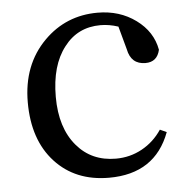

<svg xmlns="http://www.w3.org/2000/svg" viewBox="-45 -578 624 636"><g transform="rotate(-5 267.5 -260.0)"><path d="M293 14Q181 14 113.5 -59.5Q46 -133 46 -258Q46 -383 124 -461Q197 -534 302 -534Q375 -534 429 -494.5Q483 -455 494 -394Q485 -354 446 -354Q398 -354 388 -405L367 -482Q337 -492 308 -492Q232 -492 187 -433Q140 -373 140 -268Q140 -165 191 -105Q240 -47 321 -47Q368 -47 408 -69Q448 -91 474 -130L496 -120Q446 14 293 14Z"/></g></svg>

Font: GenRyuMin TW M
Style: Regular
Weight: 500
Version: Version 1.501;PS 1;hotconv 16.6.51;makeotf.lib2.5.65220